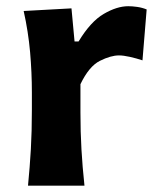

<svg xmlns="http://www.w3.org/2000/svg" viewBox="-20 -586 503 606"><path d="M68.4 0Q74.2 -59.6 77.4 -115.2Q80.6 -170.9 80.6 -239.7V-294.4Q80.6 -356.9 75 -421.4Q69.3 -485.8 54.7 -551.3L205.6 -559.6L215.3 -455.1H228Q266.1 -518.1 307.6 -542.2Q349.1 -566.4 384.8 -566.4Q397.5 -566.4 413.1 -564.2Q428.7 -562 442.9 -556.2L429.7 -395.5Q410.6 -401.9 390.1 -406.5Q369.6 -411.1 355.5 -411.1Q329.6 -411.1 295.4 -394Q261.2 -377 233.9 -320.3V-231.4Q233.9 -168.9 237.1 -114.3Q240.2 -59.6 246.6 0Z"/></svg>

Font: Pinar DS1 Bold
Style: Regular
Weight: 700
Designer: Amin Abedi
Version: Version 3.000